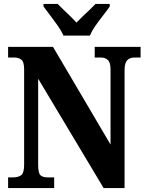

<svg xmlns="http://www.w3.org/2000/svg" viewBox="-20 -951 741 971"><path d="M21 0V-54H47Q72 -54 87 -65Q102 -76 102 -118V-600Q102 -639 87.5 -649.5Q73 -660 54 -660H21V-714H248L539 -220V-600Q539 -635 525.5 -647.5Q512 -660 492 -660H459V-714H691V-660H658Q637 -660 623.5 -646.5Q610 -633 610 -596V0H504L173 -553V-118Q173 -76 184.5 -65Q196 -54 220 -54H254V0ZM301 -771Q291 -794 272.5 -820.5Q254 -847 234 -873Q214 -899 200 -918V-931H272Q283 -919 300.5 -902.5Q318 -886 336 -868.5Q354 -851 367 -837Q380 -851 398.5 -868.5Q417 -886 434.5 -902.5Q452 -919 463 -931H535V-918Q522 -899 501.5 -873Q481 -847 462.5 -820.5Q444 -794 435 -771Z"/></svg>

Font: Noto Serif Georgian Condensed ExtraBold
Style: Regular
Weight: 800
Width: 3
Designer: Monotype Design Team, Akaki Razmadze
Foundry: Google LLC
Version: Version 2.003; ttfautohint (v1.8.4.7-5d5b)